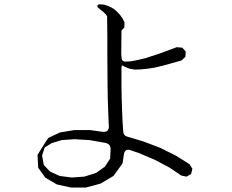

<svg xmlns="http://www.w3.org/2000/svg" viewBox="-20 -833 1040 862"><path d="M454.1 -191.4 380.9 -204.1 314.5 -208 257.8 -204.1 211.9 -190.4 180.7 -170.9 168.9 -134.8 176.8 -91.8 205.1 -62.5 248 -43 301.8 -36.1 358.4 -40 411.1 -56.6 451.2 -85 474.6 -121.1 476.6 -167Q474.6 -186.5 454.1 -191.4ZM710.9 -538.1 673.8 -529.3 641.6 -524.4 611.3 -521.5 585 -520.5 562.5 -524.4 538.1 -534.2Q525.4 -545.9 525.4 -528.3V-449.2L526.4 -388.7L528.3 -334L530.3 -285.2L533.2 -242.2Q534.2 -224.6 550.8 -219.7L623 -198.2L700.2 -168.9L770.5 -133.8L831.1 -95.7L843.8 -75.2L837.9 -51.8L817.4 -40L793.9 -44.9L740.2 -81.1L675.8 -115.2L604.5 -145.5L567.4 -158.2Q540 -168 536.1 -138.7L530.3 -99.6L489.3 -43L431.6 -8.8L366.2 8.8H298.8L235.4 -4.9L183.6 -35.2L151.4 -80.1L148.4 -137.7L185.5 -197.3L197.3 -213.9L249 -238.3L313.5 -249H384.8L440.4 -241.2Q469.7 -238.3 468.8 -267.6L467.8 -282.2L465.8 -331.1L463.9 -387.7L462.9 -449.2L461.9 -589.8V-668.9L460.9 -759.8L454.1 -769.5L445.3 -778.3L435.5 -786.1L418.9 -799.8Q412.1 -812.5 428.7 -813.5L445.3 -812.5L461.9 -807.6L477.5 -800.8L492.2 -792L505.9 -780.3L518.6 -766.6L530.3 -750L539.1 -732.4L538.1 -709L525.4 -696.3L524.4 -589.8L526.4 -570.3Q527.3 -559.6 538.1 -556.6H550.8L565.4 -557.6L583 -560.5L605.5 -565.4L630.9 -571.3L694.3 -591.8L773.4 -621.1L797.9 -619.1L813.5 -602.5L812.5 -578.1L794.9 -561.5Z"/></svg>

Font: B2 Hana
Style: Regular
Weight: 500
Version: 2020-08-05; (max)